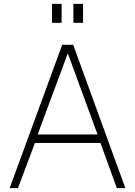

<svg xmlns="http://www.w3.org/2000/svg" viewBox="-20 -974 699 994"><path d="M302 -742H359L629 0H585L500 -234H161L73 0H30ZM485 -278 331 -698 175 -278ZM299 -856H249V-954H299ZM410 -856H360V-954H410Z"/></svg>

Font: Morrison Thin
Style: Regular
Weight: 100
Designer: Pablo Impallari, Rodrigo Fuenzalida (Modified by Dan O. Williams)
Version: Version 0.03;June 6, 2019;FontCreator 11.5.0.2425 64-bit; tt